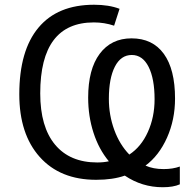

<svg xmlns="http://www.w3.org/2000/svg" viewBox="-20 -745 819 806"><path d="M714.8 -331.1Q714.8 -242.7 681.2 -167.2Q647.5 -91.8 590.8 -49.8Q623 -35.2 667 -35.2Q705.1 -35.2 734.9 -45.9V28.8Q707.5 41 663.1 41Q576.2 41 503.9 -7.8Q454.1 9.8 383.8 9.8Q232.4 9.8 146.7 -86.2Q61 -182.1 61 -349.1Q61 -532.7 141.4 -628.9Q221.7 -725.1 375 -725.1Q437 -725.1 481.9 -708L459 -637.2Q418 -650.9 374 -650.9Q148.9 -650.9 148.9 -353Q148.9 -212.4 211.2 -137.7Q273.4 -63 388.2 -63Q414.6 -63 437 -67.9Q395 -118.2 372.6 -187.5Q350.1 -256.8 350.1 -335Q350.1 -454.1 398.4 -519Q446.8 -584 532.2 -584Q620.6 -584 667.7 -519Q714.8 -454.1 714.8 -331.1ZM628.9 -328.1Q628.9 -414.6 603.8 -464.4Q578.6 -514.2 533.2 -514.2Q487.3 -514.2 462.2 -465.1Q437 -416 437 -330.1Q437 -261.7 459.7 -199.7Q482.4 -137.7 522.9 -96.2Q572.8 -128.9 600.8 -191.2Q628.9 -253.4 628.9 -328.1Z"/></svg>

Font: Open Sans ACDW
Style: acdw
Weight: 400
Foundry: Ascender Corporation
Version: Version 1.10